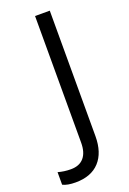

<svg xmlns="http://www.w3.org/2000/svg" viewBox="-247 -771 684 1017"><g transform="rotate(-20 94.5 -263.0)"><path d="M-5.9 188Q-51.8 188 -78.1 174.8V104Q-43.5 113.8 -5.9 113.8Q42.5 113.8 67.6 84.5Q92.8 55.2 92.8 0V-713.9H175.8V-6.8Q175.8 85.9 128.9 137Q82 188 -5.9 188Z"/></g></svg>

Font: f05544669
Style: Regular
Weight: 400
Foundry: Ascender Corporation
Version: Version 1.10